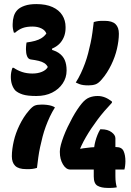

<svg xmlns="http://www.w3.org/2000/svg" viewBox="-20 -815 640 940"><path d="M351 -411Q365 -433 376 -456.5Q387 -480 396 -504.5Q405 -529 411.5 -554Q418 -579 423.5 -604.5Q429 -630 432.5 -656Q436 -682 439 -707Q445 -709 450.5 -710Q456 -711 462 -712Q468 -713 475.5 -713Q483 -713 492 -713Q529 -713 545.5 -697Q562 -681 562 -650Q562 -633 559.5 -614Q557 -595 552.5 -575.5Q548 -556 541 -536.5Q534 -517 524.5 -497.5Q515 -478 503.5 -460Q492 -442 478 -426Q462 -407 447.5 -402Q433 -397 413 -397Q399 -397 388 -398.5Q377 -400 368 -403.5Q359 -407 351 -411ZM249 -289Q235 -267 224 -243.5Q213 -220 204 -195.5Q195 -171 188.5 -146Q182 -121 176.5 -95.5Q171 -70 167.5 -44.5Q164 -19 161 7Q155 9 149.5 10Q144 11 138 12Q132 13 124.5 13Q117 13 108 13Q71 13 54.5 -3Q38 -19 38 -50Q38 -67 40.5 -86Q43 -105 47.5 -124.5Q52 -144 59 -163.5Q66 -183 75.5 -202.5Q85 -222 96.5 -240Q108 -258 122 -274Q138 -293 150 -298Q162 -303 184 -303Q198 -303 210 -301.5Q222 -300 232 -297Q242 -294 249 -289ZM301 -678Q301 -638 278 -608.5Q255 -579 206 -568L235 -590V-561L205 -577Q245 -571 266.5 -556.5Q288 -542 297 -521Q306 -500 306 -472V-469Q306 -435 287 -406.5Q268 -378 235 -361.5Q202 -345 158 -345Q114 -345 91 -352.5Q68 -360 55 -372Q45 -383 39 -400Q33 -417 33 -439Q33 -445 33.5 -450.5Q34 -456 35 -461.5Q36 -467 37.5 -472.5Q39 -478 41 -483H47Q66 -470 88.5 -462.5Q111 -455 139 -455Q165 -455 185.5 -463.5Q206 -472 214 -487Q208 -499 197 -506Q186 -513 169.5 -517Q153 -521 130 -524Q118 -526 112.5 -540Q107 -554 107 -574Q107 -580 107.5 -586Q108 -592 108.5 -597.5Q109 -603 110 -607Q133 -610 151.5 -615Q170 -620 184 -629Q198 -638 207 -651Q201 -667 182.5 -676Q164 -685 139 -685Q111 -685 91.5 -678Q72 -671 54 -655H48Q46 -661 45 -666Q44 -671 43 -676Q42 -681 42 -686Q42 -691 42 -697Q42 -717 47.5 -735.5Q53 -754 66 -767Q78 -779 101 -787Q124 -795 158 -795Q205 -795 237 -780.5Q269 -766 285 -740.5Q301 -715 301 -683ZM552 102Q548 103 543 103.5Q538 104 533 104.5Q528 105 521.5 105Q515 105 507 105Q476 105 457.5 94.5Q439 84 439 49V-62Q439 -78 441 -93.5Q443 -109 447 -124Q451 -139 457 -154Q463 -169 471 -182H477Q507 -182 526 -168Q545 -154 545 -138V47Q545 65 547 79Q549 93 552 102ZM589 15H324Q303 15 288 -10.5Q273 -36 273 -70V-74Q273 -87 278 -106Q283 -125 291.5 -147.5Q300 -170 311 -193Q322 -216 334 -238Q346 -260 358 -278Q370 -296 380 -308Q398 -330 417 -337.5Q436 -345 458 -345Q469 -345 478 -343Q487 -341 495.5 -337.5Q504 -334 512 -329Q520 -324 528 -318V-312Q509 -292 491 -271Q473 -250 457 -228.5Q441 -207 427 -186Q413 -165 400.5 -143.5Q388 -122 378.5 -101.5Q369 -81 361 -60L373 -124V-55L343 -80Q368 -86 387.5 -89Q407 -92 425.5 -93.5Q444 -95 465 -95H549Q576 -95 585 -75.5Q594 -56 594 -25Q594 -19 593.5 -13.5Q593 -8 592.5 -3Q592 2 591 6.5Q590 11 589 15Z"/></svg>

Font: Recursive Monospace Casual ExtraBold
Style: Regular
Weight: 800
Version: Version 1.047